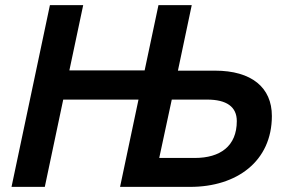

<svg xmlns="http://www.w3.org/2000/svg" viewBox="-20 -730 1141 750"><path d="M25 0H155L227 -341H521L449 0H723C905 0 1042 -100 1042 -277C1042 -388 963 -454 820 -454H675L729 -710H599L545 -455H251L305 -710H175ZM602 -113 651 -341H789C865 -341 905 -313 905 -257C905 -159 840 -113 741 -113Z"/></svg>

Font: Geist SemiBold
Style: Italic
Weight: 600
Italic angle: -12°
Designer: Basement.studio, Andrés Briganti, Mateo Zaragoza
Foundry: Basement.studio, Vercel, Andrés Briganti, Guido Ferreyra, Mateo Zaragoza
Version: Version 1.500